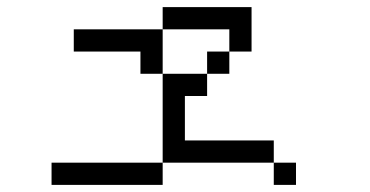

<svg xmlns="http://www.w3.org/2000/svg" viewBox="-20 -645 1040 540"><path d="M687.5 -500H625V-562.5H437.5V-625H687.5ZM125 -187.5H437.5V-125H125ZM187.5 -562.5H437.5V-437.5H375V-500H187.5ZM437.5 -437.5H562.5V-375H500V-250H750V-187.5H437.5ZM562.5 -500H625V-437.5H562.5ZM750 -187.5H812.5V-125H750Z"/></svg>

Font: 寒蝉点阵体 16px
Style: Regular
Weight: 400
Designer: Designed by Warren2060
Foundry: ChillType
Version: Version 1.000